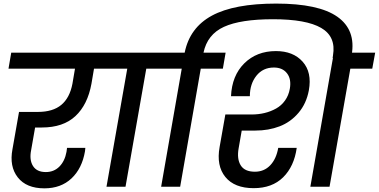

<svg xmlns="http://www.w3.org/2000/svg" viewBox="-20 -1031 2091 1060"><path d="M26.9 -651.9 42 -740.2H624L607.9 -651.9H499L484.9 -568.8Q463.9 -453.1 396.5 -390.1Q329.1 -327.1 210.9 -327.1H173.8L151.9 -202.1Q141.1 -148.4 162.1 -114.7Q183.1 -81.1 232.9 -81.1Q277.8 -81.1 307.9 -111.3Q337.9 -141.6 347.2 -192.9L350.1 -214.8H451.2Q449.2 -199.2 449.2 -195.8Q433.1 -101.1 374.8 -46.1Q316.4 8.8 225.1 8.8Q125.5 8.8 78.1 -51.8Q30.8 -112.3 48.8 -207L85 -413.1H189Q272 -413.1 318.6 -452.1Q365.2 -491.2 379.9 -568.8L394 -651.9Z M567.9 0 682.6 -651.9H560.5L575.7 -740.2H924.8L908.7 -651.9H787.6L672.9 0Z M1088.4 -651.9 974.6 0H869.6L983.4 -651.9H861.3L877.4 -740.2H999.5Q1027.3 -878.4 1150.1 -944.8Q1272.9 -1011.2 1504.4 -1011.2Q1739.3 -1011.2 1842.5 -938.5Q1945.8 -865.7 1921.4 -727.1L1919.4 -710.9H1816.4L1818.4 -725.1Q1835.9 -828.6 1753.4 -876.7Q1670.9 -924.8 1487.3 -924.8Q1308.1 -924.8 1216.3 -882.8Q1124.5 -840.8 1103.5 -740.2H1225.6L1210.4 -651.9Z M1380.4 7.8Q1274.4 7.8 1224.1 -54Q1173.8 -115.7 1192.4 -219.2L1224.1 -398.9H1368.2Q1406.7 -398.9 1440.9 -407.2Q1475.1 -415.5 1504.4 -431.9Q1533.7 -448.2 1553.7 -476.3Q1573.7 -504.4 1580.1 -541Q1589.4 -593.8 1564.7 -626Q1540 -658.2 1492.2 -658.2Q1431.6 -658.2 1395.5 -612.8Q1359.4 -567.4 1359.4 -500H1255.4Q1260.3 -613.3 1328.6 -681.2Q1397 -749 1503.4 -749Q1598.6 -749 1650.9 -690.4Q1703.1 -631.8 1685.1 -532.2Q1671.4 -459 1627.9 -408Q1584.5 -356.9 1523.7 -333.5Q1462.9 -310.1 1389.2 -310.1H1314.5L1297.4 -211.9Q1287.1 -153.8 1308.8 -118.4Q1330.6 -83 1387.2 -83Q1438 -83 1471.7 -118.2Q1505.4 -153.3 1516.1 -214.8H1618.2Q1604 -112.3 1543.2 -52.2Q1482.4 7.8 1380.4 7.8ZM1693.4 0 1823.2 -740.2H2051.3L2035.2 -651.9H1914.1L1799.3 0Z"/></svg>

Font: Poppins Medium
Style: Italic
Weight: 500
Italic angle: -10°
Designer: Ninad Kale (Devanagari), Jonny Pinhorn (Latin)
Foundry: Indian Type Foundry
Version: Version 3.200;PS 1.000;hotconv 16.6.54;makeotf.lib2.5.65590